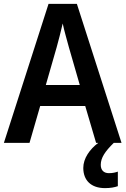

<svg xmlns="http://www.w3.org/2000/svg" viewBox="-20 -802 647 989"><path d="M475 -66H486C442 -33 409 14 409 63C409 126 448 167 521 167C549 167 570 163 587 157V82C576 86 561 90 541 90C515 90 499 75 499 47C499 11 521 -22 566 -66H606L376 -782H230L0 -66H132L187 -256H419ZM335 -558 391 -364H216L272 -559C279 -585 295 -644 303 -681C310 -646 326 -592 335 -558Z"/></svg>

Font: Noto Sans Malayalam UI SemiCondensed SemiBold
Style: Regular
Weight: 600
Width: 4
Designer: Jelle Bosma - Monotype Design Team
Foundry: Monotype Imaging Inc.
Version: Version 2.104